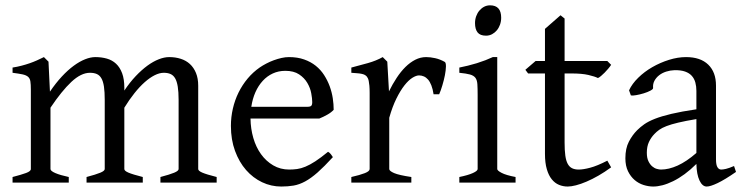

<svg xmlns="http://www.w3.org/2000/svg" viewBox="-20 -682 2775 717"><path d="M579.1 0V-21Q614.3 -30.3 630.6 -37.1Q647 -43.9 647 -50.8V-309.1Q647 -338.9 643.8 -358.6Q640.6 -378.4 634 -389.6Q627.4 -400.9 616.9 -405.5Q606.4 -410.2 591.8 -410.2Q575.7 -410.2 557.6 -401.1Q539.6 -392.1 520.5 -375.2Q501.5 -358.4 482.2 -334.2Q462.9 -310.1 444.3 -279.8V-50.8Q444.3 -43.9 459.5 -37.4Q474.6 -30.8 513.2 -21V0H303.2V-21Q338.4 -30.3 354.7 -37.1Q371.1 -43.9 371.1 -50.8V-309.1Q371.1 -338.9 368.2 -358.6Q365.2 -378.4 358.6 -389.6Q352.1 -400.9 341.6 -405.5Q331.1 -410.2 315.9 -410.2Q282.7 -410.2 246.3 -376Q210 -341.8 168.5 -279.8V-50.8Q168.5 -43.5 186.8 -35.6Q205.1 -27.8 236.8 -21V0H26.9V-21Q59.1 -29.3 77.1 -35.9Q95.2 -42.5 95.2 -50.8V-347.2Q95.2 -366.7 93.5 -377.9Q91.8 -389.2 84.7 -395.3Q77.6 -401.4 64 -404.3Q50.3 -407.2 26.9 -410.2V-429.7Q45.4 -432.6 61 -436.8Q76.7 -440.9 90.8 -445.8Q105 -450.7 117.9 -456.5Q130.9 -462.4 144 -468.8L161.1 -451.7L166.5 -339.8Q188.5 -372.1 210.9 -396.2Q233.4 -420.4 255.4 -436.5Q277.3 -452.6 297.9 -460.7Q318.4 -468.8 335.9 -468.8Q359.4 -468.8 379.2 -463.1Q398.9 -457.5 413.3 -444.1Q427.7 -430.7 436 -408.7Q444.3 -386.7 444.3 -354V-343.8Q464.8 -374.5 486.8 -397.7Q508.8 -420.9 530.5 -436.8Q552.2 -452.6 573 -460.7Q593.8 -468.8 611.8 -468.8Q635.3 -468.8 655 -462.4Q674.8 -456.1 689.2 -442.9Q703.6 -429.7 711.9 -409.4Q720.2 -389.2 720.2 -361.8V-50.8Q720.2 -43.9 735.4 -37.4Q750.5 -30.8 789.1 -21V0Z M1045.4 -417.5Q1020 -417.5 998.8 -407.7Q977.5 -397.9 961.2 -380.1Q944.8 -362.3 933.8 -337.6Q922.9 -313 918.5 -283.2H1127.4Q1138.7 -283.2 1142.3 -286.9Q1146 -290.5 1146 -300.8Q1146 -314 1142.3 -333.7Q1138.7 -353.5 1127.7 -372.3Q1116.7 -391.1 1096.9 -404.3Q1077.1 -417.5 1045.4 -417.5ZM1226.1 -272Q1217.3 -262.2 1202.6 -253.9Q1188 -245.6 1172.4 -239.3H915.5Q916 -201.2 926 -166.7Q936 -132.3 954.8 -106.2Q973.6 -80.1 1000.2 -64.5Q1026.9 -48.8 1060.1 -48.8Q1075.2 -48.8 1089.6 -50.8Q1104 -52.7 1120.6 -59.6Q1137.2 -66.4 1157.5 -79.6Q1177.7 -92.8 1205.1 -115.2Q1211.4 -111.8 1216.1 -105.5Q1220.7 -99.1 1223.1 -95.2Q1190.4 -59.6 1165.8 -37.8Q1141.1 -16.1 1119.4 -4.4Q1097.7 7.3 1076.4 11Q1055.2 14.6 1030.3 14.6Q992.7 14.6 958.7 -1.5Q924.8 -17.6 898.9 -47.1Q873 -76.7 857.7 -118.4Q842.3 -160.2 842.3 -211.9Q842.3 -244.6 849.6 -276.4Q856.9 -308.1 870.8 -336.4Q884.8 -364.7 904.8 -388.7Q924.8 -412.6 950.2 -430.2Q960.9 -437.5 974.4 -444.6Q987.8 -451.7 1002.4 -457Q1017.1 -462.4 1031.5 -465.6Q1045.9 -468.8 1059.1 -468.8Q1090.8 -468.8 1115.7 -460Q1140.6 -451.2 1159.2 -436.3Q1177.7 -421.4 1190.4 -401.6Q1203.1 -381.8 1211.2 -359.9Q1219.2 -337.9 1222.7 -315.2Q1226.1 -292.5 1226.1 -272Z M1641.1 -450.7Q1645.5 -447.8 1645.3 -433.6Q1645 -419.4 1641.4 -400.9Q1637.7 -382.3 1631.8 -362.8Q1626 -343.3 1620.1 -330.1H1599.1Q1596.2 -349.6 1590.8 -363.3Q1585.4 -377 1578.4 -385Q1571.3 -393.1 1562.7 -396.7Q1554.2 -400.4 1544.9 -400.4Q1534.2 -400.4 1519.8 -391.4Q1505.4 -382.3 1490.2 -363Q1475.1 -343.8 1460.2 -313.7Q1445.3 -283.7 1433.6 -242.2V-50.8Q1433.6 -43.5 1451.9 -35.6Q1470.2 -27.8 1516.1 -21V0H1292V-21Q1324.2 -28.3 1342.3 -35.4Q1360.4 -42.5 1360.4 -50.8V-335Q1360.4 -351.1 1359.4 -362.1Q1358.4 -373 1356.9 -379.9Q1355.5 -386.7 1353.3 -390.6Q1351.1 -394.5 1349.1 -397Q1345.7 -400.4 1341.6 -402.6Q1337.4 -404.8 1330.8 -406.2Q1324.2 -407.7 1314.9 -408.4Q1305.7 -409.2 1292 -410.2V-429.7Q1323.7 -438 1354.2 -446.5Q1384.8 -455.1 1409.2 -468.8L1426.3 -451.7L1432.6 -340.8Q1445.8 -367.7 1461.2 -391.1Q1476.6 -414.6 1494.1 -431.9Q1511.7 -449.2 1531 -459Q1550.3 -468.8 1571.3 -468.8Q1586.9 -468.8 1605 -464.8Q1623 -460.9 1641.1 -450.7Z M1695.3 0V-21Q1728.5 -27.8 1746.1 -35.9Q1763.7 -43.9 1763.7 -50.8V-327.1Q1763.7 -352.1 1762.7 -367.4Q1761.7 -382.8 1755.4 -391.4Q1749 -399.9 1735.1 -403.8Q1721.2 -407.7 1695.3 -410.2V-429.7Q1710.4 -432.6 1727.3 -436.8Q1744.1 -440.9 1760.7 -446Q1777.3 -451.2 1792.5 -457Q1807.6 -462.9 1820.3 -468.8H1836.9V-50.8Q1836.9 -44.9 1853.3 -36.4Q1869.6 -27.8 1905.3 -21V0ZM1851.6 -615.7Q1851.6 -602.1 1847.2 -589.8Q1842.8 -577.6 1835.2 -568.6Q1827.6 -559.6 1817.4 -554.2Q1807.1 -548.8 1794.9 -548.8Q1772.9 -548.8 1763.4 -561Q1753.9 -573.2 1753.9 -595.7Q1753.9 -609.4 1758.3 -621.6Q1762.7 -633.8 1770.5 -642.8Q1778.3 -651.9 1788.3 -657Q1798.3 -662.1 1810.1 -662.1Q1851.6 -662.1 1851.6 -615.7Z M2262.2 -57.1Q2238.3 -39.6 2214.8 -26.1Q2191.4 -12.7 2170.2 -3.7Q2148.9 5.4 2130.9 10Q2112.8 14.6 2100.1 14.6Q2083 14.6 2067.6 8.3Q2052.2 2 2040.5 -12.5Q2028.8 -26.9 2022 -50.3Q2015.1 -73.7 2015.1 -107.9V-407.7H1952.1L1941.9 -421.4L1980 -454.1H2015.1V-574.2L2073.2 -625L2088.4 -612.8V-454.1H2248L2262.2 -439.9Q2257.8 -433.1 2251.2 -425.3Q2244.6 -417.5 2237.8 -410.6Q2231 -403.8 2224.4 -398.2Q2217.8 -392.6 2212.9 -390.6Q2201.2 -396.5 2177.2 -402.1Q2153.3 -407.7 2113.8 -407.7H2088.4V-149.9Q2088.4 -120.6 2091.1 -101.1Q2093.8 -81.5 2100.1 -70.1Q2106.4 -58.6 2116.5 -53.7Q2126.5 -48.8 2141.1 -48.8Q2158.2 -48.8 2184.1 -55.7Q2210 -62.5 2248 -82Z M2448.2 -48.8Q2477.5 -48.8 2510.5 -63.7Q2543.5 -78.6 2580.6 -110.8V-237.3Q2539.6 -230.5 2512.9 -224.1Q2486.3 -217.8 2469.2 -211.2Q2452.1 -204.6 2441.9 -197.3Q2431.6 -189.9 2423.8 -181.6Q2411.1 -168.5 2403.3 -151.6Q2395.5 -134.8 2395.5 -111.8Q2395.5 -92.3 2401.4 -80.1Q2407.2 -67.9 2415.5 -60.8Q2423.8 -53.7 2432.9 -51.3Q2441.9 -48.8 2448.2 -48.8ZM2728.5 -40Q2687 -11.2 2659.9 1.7Q2632.8 14.6 2619.1 14.6Q2603 14.6 2592.3 -7.8Q2581.5 -30.3 2580.6 -69.8Q2558.6 -47.9 2536.6 -31.7Q2514.6 -15.6 2493.7 -5.4Q2472.7 4.9 2453.9 9.8Q2435.1 14.6 2419.4 14.6Q2401.9 14.6 2383.3 8.8Q2364.7 2.9 2349.9 -9.8Q2335 -22.5 2325.2 -42.5Q2315.4 -62.5 2315.4 -90.8Q2315.4 -127.9 2328.4 -152.8Q2341.3 -177.7 2359.4 -195.8Q2371.1 -207.5 2386 -218Q2400.9 -228.5 2425.5 -238.3Q2450.2 -248 2487.3 -256.8Q2524.4 -265.6 2580.6 -273.9V-342.8Q2580.6 -359.4 2576.7 -373.8Q2572.8 -388.2 2563.5 -398.7Q2554.2 -409.2 2538.3 -414.8Q2522.5 -420.4 2498.5 -419.9Q2482.9 -419.4 2467.8 -414.6Q2452.6 -409.7 2441.4 -400.9Q2430.2 -392.1 2423.8 -380.1Q2417.5 -368.2 2418.9 -353.5Q2419.4 -349.1 2408.9 -343.5Q2398.4 -337.9 2384 -333.5Q2369.6 -329.1 2355.7 -326.7Q2341.8 -324.2 2335.9 -325.7L2329.1 -344.7Q2340.3 -369.1 2363.3 -391.6Q2386.2 -414.1 2415.8 -431.2Q2445.3 -448.2 2478.3 -458.5Q2511.2 -468.8 2542 -468.8Q2595.7 -468.8 2624.8 -440.7Q2653.8 -412.6 2653.8 -362.3V-86.9Q2653.8 -66.4 2659.2 -57.6Q2664.6 -48.8 2673.3 -48.8Q2680.2 -48.8 2690.9 -51.3Q2701.7 -53.7 2721.2 -62Z"/></svg>

Font: Gentium Basic
Style: Regular
Weight: 400
Designer: J. Victor Gaultney and Annie Olsen
Foundry: SIL International
Version: Version 1.100